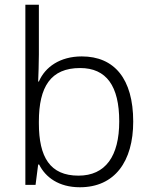

<svg xmlns="http://www.w3.org/2000/svg" viewBox="-20 -780 639 810"><path d="M144 -550V-760H87V0H130L141 -86H145C172 -32 228 10 317 10C464 10 542 -99 542 -267C542 -448 462 -542 325 -542C233 -542 170 -497 144 -436H141C142 -463 144 -512 144 -550ZM318 -493C429 -493 483 -417 483 -268C483 -121 425 -39 311 -39C191 -39 144 -117 144 -260V-267C144 -414 194 -493 318 -493Z"/></svg>

Font: Noto Sans Telugu Light
Style: Regular
Weight: 300
Designer: Jelle Bosma - Monotype Design Team
Foundry: Monotype Imaging Inc.
Version: Version 2.005